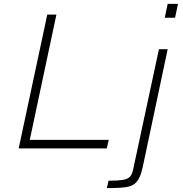

<svg xmlns="http://www.w3.org/2000/svg" viewBox="-20 -763 941 987"><path d="M76 0 223 -688H270L133 -44H539L529 0ZM827 -672 842 -743H895L880 -672ZM529 204 538 166Q585 166 610.5 162Q636 158 647.5 146Q659 134 664 110L797 -510H842L713 99Q706 130 696.5 149.5Q687 169 673.5 180.5Q660 192 640 196.5Q620 201 593 202.5Q566 204 529 204Z"/></svg>

Font: Saira Expanded ExtraLight
Style: Italic
Weight: 250
Width: 7
Italic angle: -12°
Designer: Hector Gatti with collaboration of the Omnibus-Type team
Foundry: Omnibus-Type
Version: Version 1.101